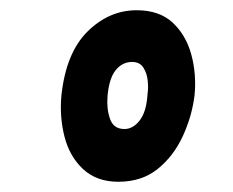

<svg xmlns="http://www.w3.org/2000/svg" viewBox="-20 -797 455 375"><path d="M211 -442Q169 -442 142.5 -466.5Q116 -491 106 -530Q96 -569 100 -611Q109 -694 151 -735.5Q193 -777 247 -777Q291 -777 317 -753Q343 -729 353.5 -691Q364 -653 360 -611Q355 -570 337 -531Q319 -492 288 -467Q257 -442 211 -442ZM223 -545Q240 -545 253 -562Q266 -579 268 -612Q270 -625 268.5 -639.5Q267 -654 260 -665Q253 -676 238 -676Q219 -676 206 -660Q193 -644 190 -609Q188 -584 195 -564.5Q202 -545 223 -545Z"/></svg>

Font: Edu SA Beginner
Style: Bold
Weight: 700
Version: Version 1.003